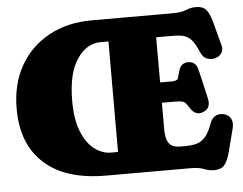

<svg xmlns="http://www.w3.org/2000/svg" viewBox="-52 -781 1090 862"><g transform="rotate(-5 493.0 -350.0)"><path d="M389.5 -700H756.5Q794 -700 815.2 -709.2Q836.5 -718.5 861 -718.5Q891.5 -718.5 906.2 -701.8Q921 -685 931.5 -647.5L961 -535.5Q966.5 -515 954.8 -500Q943 -485 922 -481Q905.5 -478.5 888.8 -485Q872 -491.5 861.5 -516Q846 -554 830 -571.5Q814 -589 794.8 -594Q775.5 -599 750 -599H671.5V-395.5H723.5Q749 -395.5 752.5 -407Q756 -418.5 762.5 -442Q772.5 -475 804.5 -475Q839.5 -475 848.5 -437L878.5 -307.5Q890 -259 850.5 -245.5Q818.5 -233.5 795.5 -267.5Q786 -282.5 780 -290.2Q774 -298 763.5 -301Q753 -304 729.5 -304H671.5V-180.5Q671.5 -141 686 -121Q700.5 -101 735.5 -101H759.5Q790.5 -101 812.2 -107.5Q834 -114 850.8 -134Q867.5 -154 882 -194Q890.5 -216.5 906.5 -224.8Q922.5 -233 942.5 -229Q965 -224 975 -206Q985 -188 978 -161.5L950 -53Q940 -16.5 925.2 0.8Q910.5 18 879.5 18Q855.5 18 834 9Q812.5 0 775 0H393.5Q212 0 115.8 -86.8Q19.5 -173.5 19.5 -333.5Q19.5 -444 66 -526.2Q112.5 -608.5 196 -654.2Q279.5 -700 389.5 -700ZM271 -346Q271 -262.5 293.2 -208Q315.5 -153.5 350.8 -127.2Q386 -101 424 -101H456L456.5 -599H420Q358.5 -599 314.8 -535.5Q271 -472 271 -346Z"/></g></svg>

Font: Fraunces 144pt SuperSoft Black
Style: Regular
Weight: 900
Version: Version 1.000;[b76b70a41]